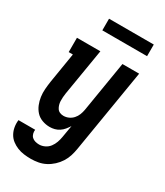

<svg xmlns="http://www.w3.org/2000/svg" viewBox="-233 -801 960 1115"><g transform="rotate(30 246.5 -243.0)"><path d="M168 223Q144 223 121 220Q98 217 77 208.5Q56 200 38.5 186.5Q21 173 10 153.5Q-1 134 -5 111Q-9 88 -6 64H106Q104 77 107.5 90Q111 103 120 111.5Q129 120 142 123.5Q155 127 168 127Q187 127 205.5 118Q224 109 236 93Q248 77 254.5 58.5Q261 40 264 22L278 -60Q269 -46 258 -32.5Q247 -19 232.5 -9.5Q218 0 202 4Q186 8 170 8Q144 8 119.5 -1Q95 -10 78.5 -28Q62 -46 52.5 -69.5Q43 -93 39.5 -118Q36 -143 38 -169.5Q40 -196 44 -222L77 -424H49V-520H206L154 -207Q152 -194 151 -180.5Q150 -167 150.5 -154.5Q151 -142 154.5 -130Q158 -118 164.5 -108Q171 -98 182.5 -93Q194 -88 207 -88Q225 -88 241.5 -95.5Q258 -103 270 -116.5Q282 -130 288.5 -146.5Q295 -163 298 -180L354 -520H466L374 37Q370 62 362.5 86Q355 110 341 132Q327 154 307.5 172Q288 190 265 202Q242 214 217 218.5Q192 223 168 223ZM155 -631V-709H455V-631Z"/></g></svg>

Font: Iosevka Gothic
Style: Bold Italic
Weight: 700
Italic angle: -9°
Monospace: yes
Designer: Belleve Invis
Foundry: Belleve Invis
Version: Version 15.5.1; ttfautohint (v1.8.4)